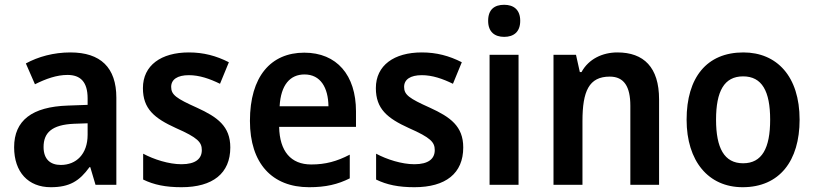

<svg xmlns="http://www.w3.org/2000/svg" viewBox="-20 -772 3405 802"><path d="M274 -553C204 -553 139 -535 88 -507L126 -420C172 -443 217 -459 262 -459C316 -459 346 -430 346 -361V-334L263 -331C114 -326 39 -269 39 -157C39 -53 98 10 192 10C271 10 312 -16 354 -74H357L379 0H466V-364C466 -490 400 -553 274 -553ZM289 -255 346 -257V-209C346 -128 298 -83 234 -83C191 -83 162 -106 162 -158C162 -217 196 -251 289 -255Z M942 -156C942 -245 888 -283 803 -322C716 -361 695 -376 695 -409C695 -440 721 -458 769 -458C813 -458 856 -443 899 -422L936 -512C883 -539 830 -553 769 -553C653 -553 577 -499 577 -404C577 -317 625 -278 715 -237C806 -197 823 -178 823 -145C823 -109 797 -86 738 -86C685 -86 623 -106 578 -130V-22C623 0 672 10 738 10C869 10 942 -48 942 -156Z M1251 -552C1111 -552 1024 -452 1024 -267C1024 -89 1117 10 1271 10C1341 10 1391 -2 1441 -27V-126C1387 -98 1340 -85 1280 -85C1195 -85 1148 -140 1146 -242H1467V-307C1467 -458 1387 -552 1251 -552ZM1252 -461C1319 -461 1351 -406 1352 -328H1148C1153 -418 1192 -461 1252 -461Z M1915 -156C1915 -245 1861 -283 1776 -322C1689 -361 1668 -376 1668 -409C1668 -440 1694 -458 1742 -458C1786 -458 1829 -443 1872 -422L1909 -512C1856 -539 1803 -553 1742 -553C1626 -553 1550 -499 1550 -404C1550 -317 1598 -278 1688 -237C1779 -197 1796 -178 1796 -145C1796 -109 1770 -86 1711 -86C1658 -86 1596 -106 1551 -130V-22C1596 0 1645 10 1711 10C1842 10 1915 -48 1915 -156Z M2086 -752C2046 -752 2019 -733 2019 -685C2019 -638 2047 -618 2086 -618C2125 -618 2153 -638 2153 -685C2153 -732 2125 -752 2086 -752ZM2146 -543H2025V0H2146Z M2559 -553C2497 -553 2439 -526 2409 -471H2402L2386 -543H2292V0H2413V-266C2413 -391 2440 -452 2527 -452C2587 -452 2613 -410 2613 -330V0H2733V-357C2733 -491 2669 -553 2559 -553Z M3320 -272C3320 -453 3225 -553 3085 -553C2932 -553 2848 -448 2848 -272C2848 -99 2939 10 3082 10C3236 10 3320 -100 3320 -272ZM2971 -272C2971 -391 3005 -453 3084 -453C3163 -453 3197 -391 3197 -272C3197 -153 3163 -90 3084 -90C3005 -90 2971 -154 2971 -272Z"/></svg>

Font: Noto Sans Armenian SemiCondensed SemiBold
Style: Regular
Weight: 600
Width: 4
Designer: Monotype Design Team
Foundry: Monotype Imaging Inc.
Version: Version 2.008